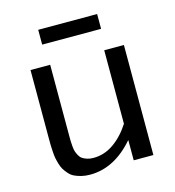

<svg xmlns="http://www.w3.org/2000/svg" viewBox="-107 -791 813 893"><g transform="rotate(-15 300.0 -344.5)"><path d="M441.9 -629.9H158.2V-701.2H441.9ZM169.9 -185.1Q169.9 -168.5 170.2 -159.4Q170.4 -150.4 171.9 -135Q173.3 -119.6 176.3 -110.8Q179.2 -102.1 185.3 -90.8Q191.4 -79.6 200.2 -73.7Q209 -67.9 222.4 -63.5Q235.8 -59.1 252.9 -59.1Q305.7 -59.1 350.8 -90.8Q396 -122.6 430.2 -175.8V-529.8H524.9V0H430.2V-97.7Q335.4 12.2 217.8 12.2Q194.8 12.2 175.5 7.3Q156.2 2.4 142.3 -4.4Q128.4 -11.2 117.4 -23.9Q106.4 -36.6 99.6 -47.6Q92.8 -58.6 87.6 -76.4Q82.5 -94.2 80.3 -106.2Q78.1 -118.2 76.9 -138.2Q75.7 -158.2 75.4 -168.5Q75.2 -178.7 75.2 -197.8Q75.2 -198.7 75.2 -199.5Q75.2 -200.2 75.2 -201.2Q75.2 -202.1 75.2 -203.1V-529.8H169.9Z"/></g></svg>

Font: Aurulent Sans Mono
Style: Regular
Weight: 400
Monospace: yes
Version: Version 2007.05.04